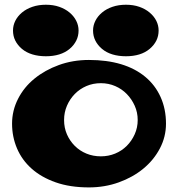

<svg xmlns="http://www.w3.org/2000/svg" viewBox="-20 -774 756 815"><path d="M375 -644.5Q375 -666 384.8 -685.5Q394.5 -705.1 413.1 -720.7Q431.6 -736.3 457.5 -745.1Q483.4 -753.9 514.6 -753.9Q545.9 -753.9 571.3 -745.1Q596.7 -736.3 615.2 -720.7Q633.8 -705.1 643.6 -685.5Q653.3 -666 653.3 -644.5Q653.3 -621.1 643.6 -601.6Q633.8 -582 615.2 -566.4Q596.7 -550.8 571.3 -543Q545.9 -535.2 514.6 -535.2Q483.4 -535.2 457.5 -543Q431.6 -550.8 413.1 -566.4Q394.5 -582 384.8 -601.6Q375 -621.1 375 -644.5ZM35.2 -644.5Q35.2 -666 44.9 -685.5Q54.7 -705.1 73.2 -720.7Q91.8 -736.3 117.7 -745.1Q143.6 -753.9 174.8 -753.9Q206.1 -753.9 231.4 -745.1Q256.8 -736.3 275.4 -720.7Q293.9 -705.1 303.7 -685.5Q313.5 -666 313.5 -644.5Q313.5 -621.1 303.7 -601.6Q293.9 -582 275.4 -566.4Q256.8 -550.8 231.4 -543Q206.1 -535.2 174.8 -535.2Q143.6 -535.2 117.7 -543Q91.8 -550.8 73.2 -566.4Q54.7 -582 44.9 -601.6Q35.2 -621.1 35.2 -644.5ZM357.4 -519.5Q433.6 -519.5 493.7 -501.5Q553.7 -483.4 596.2 -448.2Q638.7 -413.1 661.6 -362.3Q684.6 -311.5 684.6 -249Q684.6 -193.4 658.7 -144Q632.8 -94.7 588.4 -58.1Q543.9 -21.5 484.4 0Q424.8 21.5 357.4 21.5Q277.3 21.5 216.3 0Q155.3 -21.5 114.3 -58.1Q73.2 -94.7 52.2 -144Q31.2 -193.4 31.2 -249Q31.2 -304.7 56.6 -354.5Q82 -404.3 126.5 -440.4Q170.9 -476.6 230 -498Q289.1 -519.5 357.4 -519.5ZM408.2 -110.4Q440.4 -110.4 468.8 -122.1Q497.1 -133.8 518.1 -154.8Q539.1 -175.8 551.8 -204.1Q564.5 -232.4 564.5 -264.6Q564.5 -296.9 551.8 -325.2Q539.1 -353.5 518.1 -375Q497.1 -396.5 468.8 -408.7Q440.4 -420.9 408.2 -420.9Q375 -420.9 346.7 -408.7Q318.4 -396.5 297.4 -375Q276.4 -353.5 264.2 -325.2Q252 -296.9 252 -264.6Q252 -231.4 264.2 -203.6Q276.4 -175.8 297.4 -154.8Q318.4 -133.8 346.7 -122.1Q375 -110.4 408.2 -110.4Z"/></svg>

Font: Polsku
Style: Regular
Weight: 400
Designer: Sebastien Sanfilippo
Version: Version 1.1